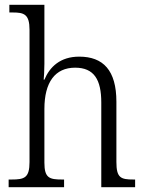

<svg xmlns="http://www.w3.org/2000/svg" viewBox="-20 -780 609 800"><path d="M16 0H247V-32H239C186 -32 165 -38 165 -102V-326C165 -438 210 -498 293 -498C372 -498 402 -448 402 -353V0H543V-32H536C483 -32 465 -39 465 -105V-356C465 -487 410 -544 310 -544C231 -544 187 -501 165 -448H162C163 -456 165 -488 165 -514V-760H19V-728H33C80 -728 103 -721 103 -656V-105C103 -39 82 -32 28 -32H16Z"/></svg>

Font: Noto Serif Thai SemiCondensed Light
Style: Regular
Weight: 300
Width: 4
Designer: Monotype Design Team
Foundry: Monotype Imaging Inc.
Version: Version 2.002